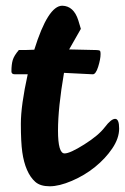

<svg xmlns="http://www.w3.org/2000/svg" viewBox="-20 -649 437 672"><path d="M77 -389H32Q20 -389 20 -399Q20 -423 24.5 -438.5Q29 -454 46 -474H70Q84 -474 100 -475Q148 -629 198 -629Q238 -628 254 -578Q258 -564 263 -548L222 -476Q292 -474 310.5 -474Q329 -474 330.5 -470.5Q332 -467 332 -460Q332 -442 323.5 -415Q315 -388 304 -389L204 -394Q183 -272 183 -192Q183 -112 206 -112Q225 -112 275 -143.5Q325 -175 347 -204Q369 -233 383 -233Q397 -233 397 -199Q397 -165 373 -129.5Q349 -94 312.5 -64.5Q276 -35 231.5 -16Q187 3 154 3Q121 3 103.5 -12.5Q86 -28 74.5 -54.5Q63 -81 58 -116.5Q53 -152 53 -216Q53 -280 77 -389Z"/></svg>

Font: Leckerli One
Style: Regular
Weight: 400
Version: Version 1.001